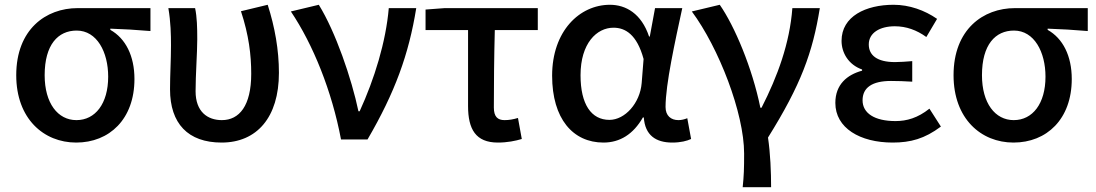

<svg xmlns="http://www.w3.org/2000/svg" viewBox="-20 -584 4589 804"><path d="M299 13C438 13 543 -85 543 -253C543 -350 506 -423 442 -459V-464C502 -462 549 -459 610 -454V-550H305C172 -550 48 -461 48 -269C48 -87 163 13 299 13ZM300 -81C222 -81 167 -152 167 -269C167 -397 223 -456 301 -456C386 -456 433 -366 433 -263C433 -150 379 -81 300 -81Z M908 13C1055 13 1148 -92 1148 -279C1148 -375 1131 -470 1101 -564L989 -537C1022 -437 1032 -354 1032 -275C1032 -141 982 -81 909 -81C849 -81 799 -116 799 -202C799 -271 806 -363 806 -419C806 -469 805 -512 797 -550H685C695 -492 696 -438 696 -394C696 -332 692 -271 692 -210C692 -67 767 13 908 13Z M1408 0H1519C1634 -197 1692 -357 1723 -550H1608C1596 -409 1548 -253 1486 -118H1481C1452 -256 1385 -451 1315 -564L1198 -536C1291 -398 1370 -202 1408 0Z M2065 13C2104 13 2139 6 2165 -2L2149 -90C2129 -84 2111 -81 2093 -81C2064 -81 2048 -95 2048 -134C2048 -230 2049 -343 2052 -458H2232V-550H1842L1762 -544V-458H1940V-140C1940 -43 1972 13 2065 13Z M2507 13C2576 13 2632 -22 2672 -92H2676C2681 -18 2726 13 2795 13C2831 13 2857 6 2874 -2L2858 -89C2846 -84 2833 -81 2821 -81C2790 -81 2767 -99 2767 -136C2767 -231 2807 -411 2837 -550H2723L2701 -431H2698C2666 -527 2601 -564 2534 -564C2407 -564 2292 -454 2292 -267C2292 -87 2379 13 2507 13ZM2532 -82C2456 -82 2411 -147 2411 -269C2411 -403 2479 -468 2549 -468C2598 -468 2647 -440 2675 -337L2667 -236C2660 -152 2597 -82 2532 -82Z M3090 200H3209C3209 137 3206 59 3196 -8C3334 -229 3383 -364 3413 -550H3298C3287 -403 3236 -264 3169 -133H3164C3130 -300 3056 -475 2994 -564L2877 -536C2990 -384 3096 -110 3096 59C3096 125 3095 151 3090 200Z M3718 13C3793 13 3852 -3 3920 -54L3872 -129C3823 -90 3777 -77 3730 -77C3642 -77 3592 -110 3592 -164C3592 -217 3632 -245 3711 -245C3739 -245 3768 -244 3800 -242V-328C3773 -326 3750 -324 3728 -324C3652 -324 3618 -353 3618 -398C3618 -447 3665 -474 3727 -474C3775 -474 3819 -458 3859 -429L3904 -505C3852 -541 3788 -564 3722 -564C3606 -564 3504 -516 3504 -413C3504 -363 3533 -313 3590 -293V-288C3527 -271 3478 -230 3478 -153C3478 -48 3581 13 3718 13Z M4224 13C4363 13 4468 -85 4468 -253C4468 -350 4431 -423 4367 -459V-464C4427 -462 4474 -459 4535 -454V-550H4230C4097 -550 3973 -461 3973 -269C3973 -87 4088 13 4224 13ZM4225 -81C4147 -81 4092 -152 4092 -269C4092 -397 4148 -456 4226 -456C4311 -456 4358 -366 4358 -263C4358 -150 4304 -81 4225 -81Z"/></svg>

Font: Source Han Sans KR Medium
Style: Regular
Weight: 500
Designer: Ryoko NISHIZUKA (kana & ideographs); Paul D. Hunt (Latin, Greek & Cyrillic); Wenlong ZHANG (bopomofo); Sandoll Communica
Foundry: Adobe Systems Incorporated
Version: Version 1.001;PS 1.001;hotconv 1.0.78;makeotf.lib2.5.61930